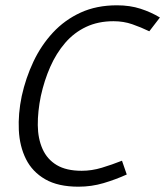

<svg xmlns="http://www.w3.org/2000/svg" viewBox="-20 -694 623 724"><path d="M408 -614Q350 -614 304.5 -592.5Q259 -571 225.5 -532Q192 -493 169.5 -442Q147 -391 134 -332H62Q77 -400 106 -461.5Q135 -523 179.5 -571Q224 -619 284 -646.5Q344 -674 421 -674Q470 -674 510 -661Q550 -648 583 -628L543 -576Q512 -591 479 -602.5Q446 -614 408 -614ZM288 -50Q326 -50 364 -61.5Q402 -73 440 -88L458 -36Q416 -17 370.5 -3.5Q325 10 276 10Q199 10 150.5 -18Q102 -46 78 -94Q54 -142 51 -203.5Q48 -265 62 -332H134Q122 -273 122.5 -222Q123 -171 140.5 -132Q158 -93 194 -71.5Q230 -50 288 -50Z"/></svg>

Font: Epunda Sans Light
Style: Italic
Weight: 300
Italic angle: -12.0243°
Designer: Simon Atzbach
Foundry: typofactur
Version: Version 2.204